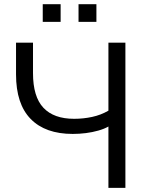

<svg xmlns="http://www.w3.org/2000/svg" viewBox="-20 -912 716 932"><path d="M506.3 0V-297.8Q485.7 -286.1 457.2 -278.1Q428.8 -270 396.9 -265.9Q364.9 -261.9 333.2 -261.9Q199.9 -261.9 128.9 -334.6Q57.8 -407.3 57.8 -551V-705H140.2V-557Q140.2 -442.7 190.6 -389Q241 -335.3 339.8 -335.3Q384.3 -335.3 426.9 -344.4Q469.5 -353.5 506.3 -374.8V-705H588.7V0ZM361.2 -805.9V-891.7H448V-805.9ZM187.5 -805.9V-891.7H274.3V-805.9Z"/></svg>

Font: Nunito Sans 12pt ExtraLight
Style: Regular
Weight: 200
Designer: Vernon Adams
Foundry: Vernon Adams
Version: Version 3.101;gftools[0.9.27]